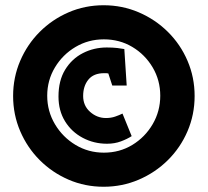

<svg xmlns="http://www.w3.org/2000/svg" viewBox="-20 -739 792 732"><path d="M375 -27Q304 -27 241.5 -54Q179 -81 131.5 -128.5Q84 -176 57 -239Q30 -302 30 -373Q30 -444 57 -507Q84 -570 131.5 -617.5Q179 -665 241.5 -692Q304 -719 375 -719Q446 -719 509 -692Q572 -665 620 -617.5Q668 -570 695 -507Q722 -444 722 -373Q722 -302 695 -239Q668 -176 620 -128.5Q572 -81 509 -54Q446 -27 375 -27ZM388 -191Q338 -191 295.5 -213.5Q253 -236 228 -276.5Q203 -317 203 -371Q203 -432 228.5 -473.5Q254 -515 296 -536.5Q338 -558 387 -558Q410 -558 427 -556Q444 -554 454 -552L463 -413H408L393 -459Q389 -460 385 -460Q381 -460 377 -460Q337 -460 317 -435.5Q297 -411 297 -373Q297 -336 323.5 -312.5Q350 -289 384 -289Q403 -289 419 -294.5Q435 -300 447 -306L482 -220Q465 -209 441 -200Q417 -191 388 -191ZM376 -157Q436 -157 484.5 -186.5Q533 -216 562 -265.5Q591 -315 591 -374Q591 -433 562 -482Q533 -531 484.5 -560Q436 -589 376 -589Q317 -589 268 -560Q219 -531 189.5 -482Q160 -433 160 -374Q160 -315 189.5 -265.5Q219 -216 268 -186.5Q317 -157 376 -157Z"/></svg>

Font: Kreon
Style: Bold
Weight: 700
Designer: Julia Petretta
Foundry: Julia Petretta and Eli Heuer
Version: Version 2.002